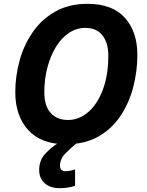

<svg xmlns="http://www.w3.org/2000/svg" viewBox="-20 -745 770 1005"><path d="M325 10Q195 10 127.5 -64.5Q60 -139 60 -262Q60 -346 82.5 -428Q105 -510 151.5 -577Q198 -644 269.5 -684.5Q341 -725 438 -725Q568 -725 633.5 -652Q699 -579 699 -458Q699 -371 677 -287.5Q655 -204 609.5 -136.5Q564 -69 493.5 -29.5Q423 10 325 10ZM336 -117Q394 -117 442 -158.5Q490 -200 518.5 -276Q547 -352 547 -454Q547 -520 516.5 -559.5Q486 -599 426 -599Q380 -599 340.5 -572.5Q301 -546 272.5 -499Q244 -452 228 -391.5Q212 -331 212 -262Q212 -191 245 -154Q278 -117 336 -117ZM293 240Q243 240 214 214Q185 188 185 145Q185 96 214.5 62.5Q244 29 290 0H387Q352 28 323 57.5Q294 87 294 122Q294 151 323 151Q337 151 348.5 148.5Q360 146 373 142V228Q355 233 336 236.5Q317 240 293 240Z"/></svg>

Font: Noto IKEA Latin
Style: Bold Italic
Weight: 700
Italic angle: -12°
Designer: Monotype Design Team
Foundry: Monotype Imaging Inc.
Version: Version 1.0